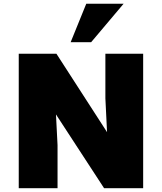

<svg xmlns="http://www.w3.org/2000/svg" viewBox="-20 -995 856 1015"><path d="M79.1 0V-710.9H278.3L545.9 -296.4L537.1 -475.1V-710.9H736.8V0H530.3L275.9 -390.1L284.2 -228V0ZM353.5 -772 436 -975.1H633.3L461.9 -772Z"/></svg>

Font: Comme Black
Style: Regular
Weight: 900
Version: Version 1.000;gftools[0.9.27]